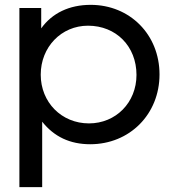

<svg xmlns="http://www.w3.org/2000/svg" viewBox="-20 -582 715 792"><path d="M60 190H154V-80C203 -18 269 13 352 13C515 13 638 -111 638 -275C638 -439 516 -562 354 -562C266 -562 195 -528 150 -465V-549H60ZM347 -73C234 -73 148 -160 148 -274C148 -388 233 -476 343 -476C459 -476 543 -391 543 -273C543 -159 458 -73 347 -73Z"/></svg>

Font: Involve Medium
Style: Regular
Weight: 500
Designer: Stefan Peev
Foundry: Context Ltd.
Version: Version 1.001